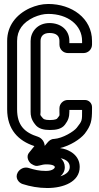

<svg xmlns="http://www.w3.org/2000/svg" viewBox="-20 -718 500 966"><path d="M181 63H180ZM205 16C204 -4 191 -23 171 -30C104 -51 66 -87 66 -168V-512C66 -566 95 -605 150 -631C176 -642 198 -648 223 -648C322 -648 393 -591 393 -512V-501H329V-512C329 -568 285 -602 229 -602C167 -602 134 -556 134 -512V-155C134 -139 136 -118 156 -93C173 -69 202 -64 231 -64C260 -64 290 -68 307 -91C323 -112 329 -129 329 -156V-165H393C393 -109 394 -111 366 -75C352 -57 296 -22 252 -19C237 -19 227 -10 220 -2ZM285 78C317 85 331 101 331 122C331 141 318 158 284 169C298 157 306 142 306 123C306 105 298 88 285 78ZM279 -173V-156C279 -131 283 -142 267 -121C266 -120 258 -114 231 -114C204 -114 198 -120 195 -124C178 -144 184 -136 184 -155V-512C184 -532 195 -552 229 -552C265 -552 279 -536 279 -512V-494C279 -470 298 -451 322 -451H400C424 -451 443 -470 443 -494V-512C443 -627 340 -698 223 -698C190 -698 160 -690 130 -677C61 -645 16 -588 16 -512V-168C16 -66 73 -9 153 17L128 48C106 73 129 101 137 106C155 117 161 119 177 115C193 111 200 109 214 109C250 109 256 119 256 123C256 126 248 142 211 142C177 142 153 136 124 127C102 120 79 132 69 150C54 177 74 202 94 208C131 220 174 228 218 228C299 228 381 197 381 122C381 64 331 34 282 27C333 15 383 -17 406 -45C438 -87 443 -110 443 -168V-179C443 -199 427 -215 407 -215H321C298 -215 279 -196 279 -173Z"/></svg>

Font: DIN Rundschrift
Style: BreitKont
Weight: 400
Width: 7
Version: Version 1.027